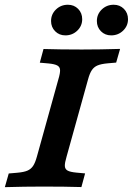

<svg xmlns="http://www.w3.org/2000/svg" viewBox="-39 -773 549 793"><path d="M-19 0 -2.9 -56.5 32.8 -59.6Q59.6 -62 74.2 -68.2Q88.7 -74.4 97.6 -87.6Q106.4 -100.7 113.3 -125.8L202 -445.2Q209.7 -470.7 209.1 -483.6Q208.6 -496.5 197.7 -502.5Q186.7 -508.6 160.8 -511L125.4 -514.1L140.7 -570.6Q207.7 -568.5 297 -568.5H298.4H300.3Q375.6 -568.5 457 -571L440.8 -514.5L405.2 -511.4Q378.4 -508.9 363.8 -502.7Q349.2 -496.5 340.4 -483.4Q331.5 -470.3 324.7 -445.2L235.9 -125.8Q228.3 -100.3 228.8 -87.4Q229.4 -74.4 240.3 -68.4Q251.2 -62.4 277.2 -60L312.5 -56.8L297.2 -0.4Q230.7 -2.4 141 -2.4H139.5H137.7Q62.4 -2.4 -19 0ZM171.9 -686.2Q171.9 -714.3 192.2 -733.9Q212.5 -753.4 241.4 -753.4Q266.8 -753.4 283.7 -736.4Q300.5 -719.3 300.5 -693.7Q300.5 -665.9 280.2 -646.4Q259.9 -626.9 231 -626.9Q205.6 -626.9 188.8 -643.9Q171.9 -660.9 171.9 -686.2ZM361.1 -686.2Q361.1 -714.3 381.4 -733.9Q401.7 -753.4 430.6 -753.4Q455.9 -753.4 472.8 -736.4Q489.7 -719.3 489.7 -693.7Q489.7 -665.9 469.4 -646.4Q449.1 -626.9 420.2 -626.9Q394.8 -626.9 377.9 -643.9Q361.1 -660.9 361.1 -686.2Z"/></svg>

Font: Playfair Micro SmCond SmLight
Style: Italic
Weight: 360
Width: 4
Italic angle: -15.6°
Designer: Claus Eggers Sørensen
Foundry: Claus Eggers Sørensen
Version: Version 2.203;Glyphs 3.3 (3326)